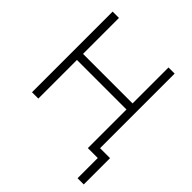

<svg xmlns="http://www.w3.org/2000/svg" viewBox="-220 -790 1095 1095"><g transform="rotate(45 327.0 -243.0)"><path d="M54.5 -650.5H105.5V-360.5H505V-650.5H554.5V-49H635V163H585V0H505V-311.5H105.5V0H54.5Z"/></g></svg>

Font: Overused Grotesk Light
Style: Regular
Weight: 300
Version: Version 0.004